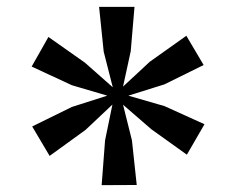

<svg xmlns="http://www.w3.org/2000/svg" viewBox="-20 -849 690 561"><path d="M277 -308 287 -439 308.5 -543.5 230 -469.5 125 -393.5 74 -479.5 190 -536.5 293.5 -569.5 190 -600 72.5 -654.5 121.5 -741 228 -666 309.5 -594 283 -698 269.5 -829H373L362 -699.5L339.5 -596L417.5 -668.5L524.5 -744.5L575 -659L460.5 -602.5L355 -569.5L460.5 -539L577.5 -486L526 -397L422 -471.5L339.5 -543L365.5 -439L379.5 -308.5Z"/></svg>

Font: Merriweather SemiBold
Style: Regular
Weight: 600
Version: Version 2.100